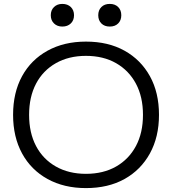

<svg xmlns="http://www.w3.org/2000/svg" viewBox="-20 -953 881 983"><path d="M420 10Q308 10 223.5 -36.5Q139 -83 93 -167.5Q47 -252 47 -365Q47 -479 93 -563Q139 -647 223.5 -693.5Q308 -740 420 -740Q534 -740 617.5 -693.5Q701 -647 747.5 -563Q794 -479 794 -365Q794 -252 747.5 -167.5Q701 -83 617.5 -36.5Q534 10 420 10ZM420 -63Q509 -63 574.5 -100.5Q640 -138 676 -205.5Q712 -273 712 -365Q712 -457 676 -524.5Q640 -592 574.5 -629.5Q509 -667 420 -667Q332 -667 266 -629.5Q200 -592 164.5 -524.5Q129 -457 129 -365Q129 -273 164.5 -205.5Q200 -138 266 -100.5Q332 -63 420 -63ZM299 -817Q273 -817 256.5 -833Q240 -849 240 -875Q240 -901 256.5 -917Q273 -933 299 -933Q326 -933 342.5 -917Q359 -901 359 -875Q359 -849 342.5 -833Q326 -817 299 -817ZM542 -817Q515 -817 499 -833Q483 -849 483 -875Q483 -901 499 -917Q515 -933 542 -933Q569 -933 585 -917Q601 -901 601 -875Q601 -849 585 -833Q569 -817 542 -817Z"/></svg>

Font: M PLUS 2
Style: Regular
Weight: 400
Designer: Coji Morishita
Foundry: UNDERFOREST DESIGN
Version: Version 1.001